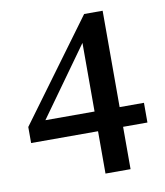

<svg xmlns="http://www.w3.org/2000/svg" viewBox="-76 -714 666 777"><g transform="rotate(-10 257.0 -325.5)"><path d="M295 -255V-537L93 -255ZM498 -174H398V0H295V-174H20V-240L322 -651H398V-255H498Z"/></g></svg>

Font: Source Serif Pro Semibold
Style: Regular
Weight: 600
Designer: Frank Grießhammer
Foundry: Adobe Systems Incorporated
Version: Version 1.014;PS Version 1.0;hotconv 1.0.73;makeotf.lib2.5.5